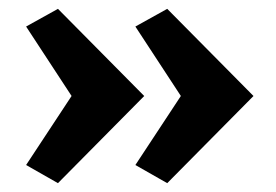

<svg xmlns="http://www.w3.org/2000/svg" viewBox="-20 -454 625 434"><path d="M358 -40 286 -81 398 -251V-223L286 -394L358 -434L553 -237ZM111 -40 39 -81 151 -251V-223L39 -394L111 -434L306 -237Z"/></svg>

Font: Ysabeau SC ExtraBold
Style: Regular
Weight: 800
Designer: Christian Thalmann (Catharsis Fonts)
Version: Version 2.001;gftools[0.9.30]; featfreeze: smcp